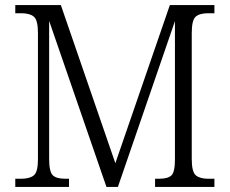

<svg xmlns="http://www.w3.org/2000/svg" viewBox="-20 -734 902 754"><path d="M40 0V-32H63Q96 -32 112.5 -45Q129 -58 129 -108V-605Q129 -655 113 -668.5Q97 -682 64 -682H40V-714H219L433 -93L647 -714H822V-682H797Q764 -682 748.5 -668.5Q733 -655 733 -604V-110Q733 -59 749 -45.5Q765 -32 798 -32H822V0H589V-32H605Q639 -32 653 -45Q667 -58 667 -108V-651L443 0H398L173 -652V-111Q173 -59 187.5 -45.5Q202 -32 236 -32H251V0Z"/></svg>

Font: Noto Serif SemiCondensed Light
Style: Regular
Weight: 300
Width: 4
Designer: Monotype Design Team
Foundry: Monotype Imaging Inc.
Version: Version 2.013